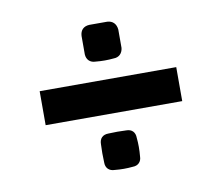

<svg xmlns="http://www.w3.org/2000/svg" viewBox="-60 -566 721 623"><g transform="rotate(-10 300.0 -254.0)"><path d="M525 -310V-198H75V-310ZM240 -402C241 -385 252 -373 271 -373C291 -371 310 -371 330 -373C348 -373 359 -385 361 -402V-463C359 -482 348 -493 330 -494H271C252 -493 241 -482 240 -463ZM241 -45C241 -28 252 -16 271 -16C291 -14 310 -14 330 -16C348 -16 359 -28 359 -45C361 -66 361 -87 359 -106C359 -125 348 -136 330 -136C310 -137 291 -137 271 -136C252 -136 241 -125 241 -106C240 -87 240 -66 241 -45Z"/></g></svg>

Font: Fervojo
Style: Bold
Weight: 700
Designer: kohakuno
Version: ver.1.0